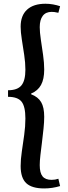

<svg xmlns="http://www.w3.org/2000/svg" viewBox="-20 -840 372 1051"><path d="M222 191.5Q154.5 191.5 123.8 162.8Q93 134 93 69Q93 33 99.5 -11Q106 -55 112.5 -101.8Q119 -148.5 119 -191.5Q119 -257.5 97.8 -283.8Q76.5 -310 24 -310V-346Q75 -346 97 -372.2Q119 -398.5 119 -458.5Q119 -496 112.5 -539.2Q106 -582.5 99.5 -623.5Q93 -664.5 93 -694Q93 -755 128.2 -787.2Q163.5 -819.5 229 -819.5Q250 -819.5 270.5 -815.8Q291 -812 309 -806L299.5 -770Q284.5 -773.5 277.2 -774.2Q270 -775 262.5 -775Q230.5 -775 214 -753.2Q197.5 -731.5 197.5 -691.5Q197.5 -664.5 203.5 -623.8Q209.5 -583 215.8 -539.5Q222 -496 222 -459.5Q222 -406.5 204.5 -374.8Q187 -343 150.5 -328V-324Q188.5 -309.5 205.2 -281Q222 -252.5 222 -200.5Q222 -172 218.2 -135.5Q214.5 -99 209.8 -61.5Q205 -24 201.2 9Q197.5 42 197.5 64Q197.5 106.5 213 125.5Q228.5 144.5 262.5 144.5Q282 144.5 299.5 138.5L309 178.5Q266 191.5 222 191.5Z"/></svg>

Font: Libre Caslon Text SemiBold
Style: Regular
Weight: 600
Designer: Pablo Impallari, Rodrigo Fuenzalida, Katja Schimmel
Foundry: Pablo Impallari, Rodrigo Fuenzalida
Version: Version 2.000